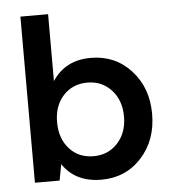

<svg xmlns="http://www.w3.org/2000/svg" viewBox="-52 -768 751 829"><g transform="rotate(-5 323.0 -354.0)"><path d="M355 12Q242 12 187 -70L174 0H67V-720H187V-430Q243 -516 354 -516Q459 -516 528 -441Q597 -366 597 -252Q597 -138 528.5 -63Q460 12 355 12ZM330 -92Q393 -92 434 -136.5Q475 -181 475 -251Q475 -322 434 -366.5Q393 -411 330 -411Q266 -411 225.5 -367Q185 -323 185 -252Q185 -181 225 -136.5Q265 -92 330 -92Z"/></g></svg>

Font: AWOL-DM SemiBold
Style: Regular
Weight: 600
Designer: Colophon Foundry, Jonny Pinhorn, Mikhail Sharanda
Foundry: Colophon Foundry
Version: Version 1.000;Glyphs 3.2.3 (3260)